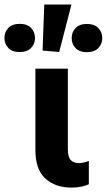

<svg xmlns="http://www.w3.org/2000/svg" viewBox="-99 -821 476 855"><path d="M219.7 14.4Q147 14.4 102.8 -26.1Q58.6 -66.7 58.6 -153.3V-515.1H203.1V-156.2Q203.1 -121.3 216.2 -108Q229.2 -94.7 252.4 -94.7Q263.7 -94.7 274.9 -97.5Q286.1 -100.3 296.6 -104.5V-0.5Q285.4 5.4 264.6 9.9Q243.9 14.4 219.7 14.4ZM-11.5 -589.1Q-44.4 -589.1 -61.9 -607.3Q-79.3 -625.5 -79.3 -651.6Q-79.3 -678.5 -61.8 -696.7Q-44.2 -714.8 -11.2 -714.8Q21.5 -714.8 39.2 -696.7Q56.9 -678.5 56.9 -651.6Q56.9 -625.5 39.2 -607.3Q21.5 -589.1 -11.5 -589.1ZM164.6 -589.6 90.6 -595.7 98.1 -800.8H219.2ZM287.8 -588.6Q254.9 -588.6 237.5 -606.8Q220.2 -625 220.2 -651.1Q220.2 -678 237.7 -696.2Q255.1 -714.4 288.1 -714.4Q321 -714.4 338.7 -696.2Q356.4 -678 356.4 -651.1Q356.4 -625 338.7 -606.8Q321 -588.6 287.8 -588.6Z"/></svg>

Font: RobotoFlex
Style: Regular
Weight: 400
Designer: Berlow after Robertson
Foundry: Google
Version: Version 2.136